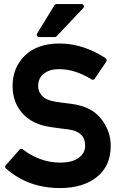

<svg xmlns="http://www.w3.org/2000/svg" viewBox="-20 -935 614 961"><path d="M77.6 -186Q81.1 -189.9 85.7 -190.2Q90.3 -190.4 94.2 -187.5Q131.3 -157.7 179.7 -139.4Q228 -121.1 281.7 -121.1Q341.8 -121.1 374.5 -145.5Q406.2 -168.5 406.2 -205.6Q406.2 -240.7 386 -260.7Q365.7 -280.8 327.1 -286.6Q304.2 -289.6 283 -292.2Q261.7 -294.9 235.4 -298.8H235.8Q188.5 -305.2 152.8 -322.5Q117.2 -339.8 92.3 -367.7Q43 -423.3 43 -504.4Q43 -597.2 105 -657.2Q167 -717.3 278.8 -717.3Q311.5 -717.3 342.5 -711.7Q373.5 -706.1 402.3 -696.3Q431.2 -686.5 457.8 -673.1Q484.4 -659.7 508.8 -643.6Q512.7 -640.6 513.7 -636Q514.6 -631.3 512.2 -627L454.1 -541Q451.7 -537.1 446.8 -536.1Q441.9 -535.2 438 -537.6Q401.4 -561 359.9 -575Q318.4 -588.9 273.9 -588.9Q228.5 -588.9 199.7 -566.4Q170.9 -544.9 170.9 -502.4Q170.9 -477.1 190.4 -455.6Q210.4 -433.1 258.3 -425.8Q272.5 -423.3 291.3 -420.9Q310.1 -418.5 335.4 -415.5Q437.5 -402.3 485.4 -341.3Q534.2 -279.8 534.2 -205.6Q534.2 -104 464.4 -48.8Q395 6.3 280.8 6.3Q121.1 6.3 10.3 -91.3Q6.3 -94.2 5.9 -99.4Q5.4 -104.5 8.8 -107.9ZM175.8 -749.5Q168.5 -749.5 165.3 -755.4Q162.1 -761.2 166 -767.6L252.4 -908.7Q253.4 -911.1 256.6 -912.8Q259.8 -914.6 262.2 -914.6H387.7Q396 -914.6 398.9 -907.7Q401.9 -900.9 396.5 -894.5L263.2 -753.4Q262.2 -752.4 259.3 -751Q256.3 -749.5 254.9 -749.5Z"/></svg>

Font: Alte DIN 1451 Mittelschrift
Style: Bold
Weight: 700
Designer: Peter Wiegel
Foundry: Peter Wiegel
Version: Version 1.003